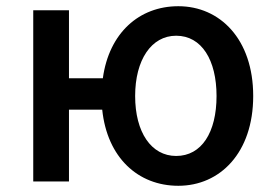

<svg xmlns="http://www.w3.org/2000/svg" viewBox="-20 -584 884 618"><path d="M547 -82C467 -82 415 -158 415 -275C415 -391 467 -469 547 -469C629 -469 677 -391 677 -275C677 -158 629 -82 547 -82ZM554 14C688 14 795 -92 795 -275C795 -458 688 -564 554 -564C428 -564 331 -478 311 -332H202V-551H87V0H202V-231H309C325 -77 424 14 554 14Z"/></svg>

Font: Noto Sans CJK SC Medium
Style: Regular
Weight: 500
Designer: Ryoko NISHIZUKA 西塚涼子 (kana, bopomofo & ideographs); Paul D. Hunt (Latin, Greek & Cyrillic); Sandoll Communications 산돌커뮤니
Foundry: Adobe
Version: Version 2.004;hotconv 1.0.118;makeotfexe 2.5.65603